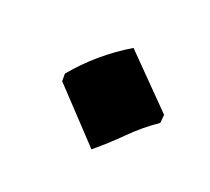

<svg xmlns="http://www.w3.org/2000/svg" viewBox="-44 -414 260 238"><g transform="rotate(20 86.5 -295.0)"><path d="M93 -227 30 -294V-304Q59 -339 99 -363L163 -298L162 -287Q143 -274 126.5 -257.5Q110 -241 93 -227Z"/></g></svg>

Font: Jaini Purva
Style: Regular
Weight: 400
Designer: Maithili Shingre, Girish Dalvi (Devanagari), Taresh Vohra (Latin)
Foundry: Ek Type
Version: Version 2.000; ttfautohint (v1.8.4.7-5d5b)